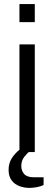

<svg xmlns="http://www.w3.org/2000/svg" viewBox="-20 -743 265 938"><path d="M75 -635V-723H150V-635ZM75 0V-526H150V0ZM124 175Q99 175 75.5 166.5Q52 158 37 138.5Q22 119 22 87Q22 55 37 31Q52 7 76 -12H127V-6Q113 5 98.5 23.5Q84 42 84 68Q84 91 98 107Q112 123 145 123H193V161Q179 168 159 171.5Q139 175 124 175Z"/></svg>

Font: Archivo SemiExpanded Light
Style: Regular
Weight: 300
Width: 6
Designer: Hector Gatti
Foundry: Omnibus-Type
Version: Version 2.001